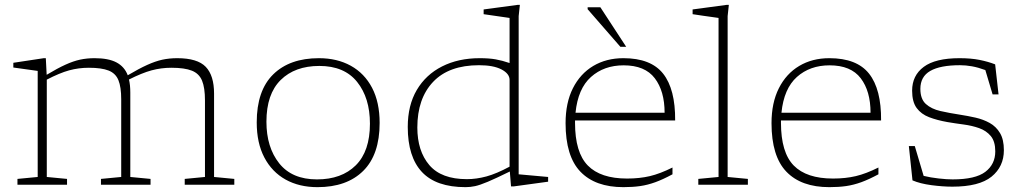

<svg xmlns="http://www.w3.org/2000/svg" viewBox="-20 -762 4218 792"><path d="M517.5 -380.5V-32L601 -24V0H396.5V-24L480 -32V-352.5Q480 -403 468.5 -431.2Q457 -459.5 428 -471Q399 -482.5 346.5 -482.5Q304.5 -482.5 265.2 -471.8Q226 -461 173 -433.5V-32L256.5 -24V0H52V-24L135.5 -32V-469.5L35 -483.5V-503L160.5 -522H169L172.5 -453.5Q217.5 -480.5 250 -495.2Q282.5 -510 310.5 -516Q338.5 -522 370 -522Q427.5 -522 460.5 -504.5Q493.5 -487 507 -451.5Q553.5 -479 587.2 -494.2Q621 -509.5 649.8 -515.8Q678.5 -522 711 -522Q794.5 -522 828.8 -486.2Q863 -450.5 863 -376V-32L946.5 -24V0H742V-24L825.5 -32V-348Q825.5 -400 813.5 -429.2Q801.5 -458.5 771.5 -470.5Q741.5 -482.5 687 -482.5Q645 -482.5 605.2 -471.8Q565.5 -461 512 -434Q517.5 -411 517.5 -380.5Z M1289.5 10Q1214.5 10 1158.2 -21.2Q1102 -52.5 1070.5 -112.2Q1039 -172 1039 -257Q1039 -388.5 1107 -455.2Q1175 -522 1295.5 -522Q1370.5 -522 1427 -490.8Q1483.5 -459.5 1514.8 -399.8Q1546 -340 1546 -255Q1546 -124 1478.2 -57Q1410.5 10 1289.5 10ZM1287.5 -22Q1389 -22 1447.5 -80Q1506 -138 1506 -252Q1506 -358 1453.2 -424Q1400.5 -490 1297.5 -490Q1196.5 -490 1137.8 -432Q1079 -374 1079 -260Q1079 -154.5 1131.8 -88.2Q1184.5 -22 1287.5 -22Z M2088 7 2083 -54.5Q2025 -26 1992.2 -12.2Q1959.5 1.5 1939.8 5.8Q1920 10 1900.5 10Q1779 10 1720.5 -52.5Q1662 -115 1662 -238.5Q1662 -327.5 1699.2 -390.8Q1736.5 -454 1803.5 -488Q1870.5 -522 1959 -522Q1997.5 -522 2024.5 -517.2Q2051.5 -512.5 2082 -502V-688L1975 -703.5V-723L2116 -742H2124.5L2119.5 -695.5V-43L2241 -32V-12.5L2098.5 7ZM2082 -432.5Q2082 -458 2048.8 -475.5Q2015.5 -493 1956 -493Q1831.5 -493 1766.5 -424.2Q1701.5 -355.5 1701.5 -236Q1701.5 -139 1751 -81Q1800.5 -23 1906 -23Q1945 -23 1986.5 -34.2Q2028 -45.5 2082 -74.5Z M2551.5 -522Q2665 -522 2715.5 -458Q2766 -394 2765 -265H2352Q2352 -260.5 2352 -255.5Q2352 -133 2404.8 -79.2Q2457.5 -25.5 2566.5 -25.5Q2618.5 -25.5 2660.8 -35.5Q2703 -45.5 2754 -71V-43Q2715 -22 2683.5 -10.5Q2652 1 2621 5.5Q2590 10 2551.5 10Q2435.5 10 2374.2 -53.8Q2313 -117.5 2313 -254Q2313 -338 2343.2 -398Q2373.5 -458 2427.2 -490Q2481 -522 2551.5 -522ZM2552.5 -492.5Q2471.5 -492.5 2417.8 -444.5Q2364 -396.5 2354 -297H2721.5Q2721.5 -386 2681 -439.2Q2640.5 -492.5 2552.5 -492.5ZM2563 -569H2539L2404 -724V-732H2456.5Z M2981.5 -32 3065 -24V0H2860.5V-24L2944 -32V-688Q2937.5 -689 2919.5 -691.5Q2901.5 -694 2879 -697.2Q2856.5 -700.5 2837 -703.5V-723L2978 -742H2986.5L2981.5 -695.5Z M3401 -522Q3514.5 -522 3565 -458Q3615.5 -394 3614.5 -265H3201.5Q3201.5 -260.5 3201.5 -255.5Q3201.5 -133 3254.2 -79.2Q3307 -25.5 3416 -25.5Q3468 -25.5 3510.2 -35.5Q3552.5 -45.5 3603.5 -71V-43Q3564.5 -22 3533 -10.5Q3501.5 1 3470.5 5.5Q3439.5 10 3401 10Q3285 10 3223.8 -53.8Q3162.5 -117.5 3162.5 -254Q3162.5 -338 3192.8 -398Q3223 -458 3276.8 -490Q3330.5 -522 3401 -522ZM3402 -492.5Q3321 -492.5 3267.2 -444.5Q3213.5 -396.5 3203.5 -297H3571Q3571 -386 3530.5 -439.2Q3490 -492.5 3402 -492.5Z M3938 -522Q3985 -522 4020.2 -515Q4055.5 -508 4085 -496.5L4099 -372.5H4074.5L4044.5 -473Q4014.5 -484 3989.2 -488.5Q3964 -493 3940 -493Q3858.5 -493 3817.5 -469.5Q3776.5 -446 3776.5 -395.5Q3776.5 -353.5 3799.2 -333Q3822 -312.5 3859.2 -304Q3896.5 -295.5 3939.5 -289Q3972 -284 4004 -276.8Q4036 -269.5 4062.5 -254.8Q4089 -240 4105 -213.2Q4121 -186.5 4121 -142.5Q4121 -74.5 4070 -33.2Q4019 8 3908.5 8Q3869 8 3822 1.8Q3775 -4.5 3744 -18L3729 -159.5H3753.5L3790 -36.5Q3818.5 -29.5 3852 -25.8Q3885.5 -22 3909.5 -22Q4003.5 -22 4044.5 -53.2Q4085.5 -84.5 4085.5 -137.5Q4085.5 -178.5 4067 -200.8Q4048.5 -223 4018.8 -233.5Q3989 -244 3954.5 -248.5Q3920 -253 3888 -258.5Q3845.5 -266 3812.8 -278.5Q3780 -291 3761.2 -316.5Q3742.5 -342 3742.5 -388Q3742.5 -450.5 3790.5 -486.2Q3838.5 -522 3938 -522Z"/></svg>

Font: Newsreader 6pt ExtraLight
Style: Regular
Weight: 275
Designer: Hugues Gentile
Foundry: Production Type
Version: Version 1.003; ttfautohint (v1.8.3)